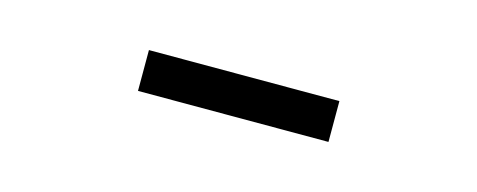

<svg xmlns="http://www.w3.org/2000/svg" viewBox="-22 -759 643 259"><g transform="rotate(15 300.0 -629.5)"><path d="M167 -601V-658H433V-601Z"/></g></svg>

Font: TypoPRO Source Code Pro
Style: Regular
Weight: 400
Monospace: yes
Designer: Paul D. Hunt, Teo Tuominen
Foundry: Adobe Systems Incorporated
Version: Version 2.010;PS 1.0;hotconv 1.0.84;makeotf.lib2.5.63406